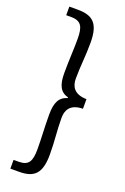

<svg xmlns="http://www.w3.org/2000/svg" viewBox="-180 -845 698 1070"><g transform="rotate(20 169.0 -310.5)"><path d="M34 170H84C172 170 214 137 214 21C214 -60 205 -119 205 -194C205 -238 224 -281 300 -282V-339C224 -340 205 -383 205 -426C205 -502 214 -561 214 -642C214 -758 172 -791 84 -791H34V-740H63C124 -740 139 -709 139 -637C139 -569 134 -511 134 -434C134 -362 152 -326 200 -313V-309C152 -295 134 -258 134 -187C134 -111 139 -52 139 16C139 88 124 118 63 118H34Z"/></g></svg>

Font: Noto Sans Japanese Regular
Style: Regular
Weight: 400
Designer: Ryoko NISHIZUKA (kana & ideographs); Paul D. Hunt (Latin, Greek & Cyrillic); Wenlong ZHANG (bopomofo); Sandoll Communica
Foundry: Adobe Systems Incorporated
Version: Version 1.000;PS 1;hotconv 1.0.78;makeotf.lib2.5.61930